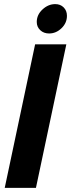

<svg xmlns="http://www.w3.org/2000/svg" viewBox="-20 -915 346 935"><path d="M159 -808Q159 -843 187 -869Q215 -895 249 -895Q274 -895 290 -879Q306 -863 306 -838Q306 -803 279.5 -777.5Q253 -752 219 -752Q193 -752 176 -768Q159 -784 159 -808ZM151 -699H303L155 0H3Z"/></svg>

Font: Prompt SemiBold
Style: Italic
Weight: 600
Italic angle: -12°
Designer: Katatrad Team
Foundry: CadsonDemak
Version: Version 1.001